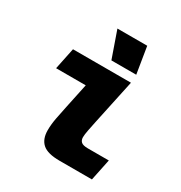

<svg xmlns="http://www.w3.org/2000/svg" viewBox="-175 -877 949 1004"><g transform="rotate(30 300.0 -375.0)"><path d="M328 0Q255 0 224.5 -27Q194 -54 194 -108Q194 -142 201.5 -182Q209 -222 219 -268L249 -410H70L97 -540H447L389 -268Q383 -240 377.5 -211.5Q372 -183 372 -168Q372 -150 383 -140Q394 -130 424 -130H550L523 0ZM300 -590 244 -750H424L450 -590Z"/></g></svg>

Font: Geist Mono Black
Style: Italic
Weight: 900
Italic angle: -12°
Monospace: yes
Designer: Basement.studio, Andrés Briganti, Mateo Zaragoza
Foundry: Basement.studio, Vercel, Andrés Briganti, Guido Ferreyra, Mateo Zaragoza
Version: Version 1.500; ttfautohint (v1.8.4.7-5d5b)